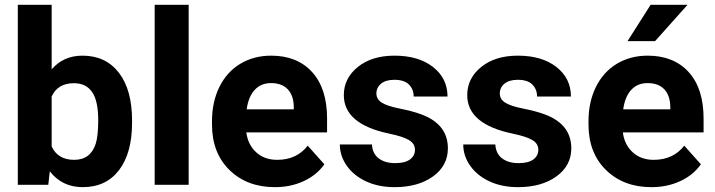

<svg xmlns="http://www.w3.org/2000/svg" viewBox="-20 -770 2978 800"><path d="M530.3 -259.3Q530.3 -132.3 476.1 -61.3Q421.9 9.8 324.7 9.8Q238.8 9.8 187.5 -56.2L181.2 0H54.2V-750H195.3V-481Q244.1 -538.1 323.7 -538.1Q420.4 -538.1 475.3 -467Q530.3 -396 530.3 -267.1ZM389.2 -269.5Q389.2 -349.6 363.8 -386.5Q338.4 -423.3 288.1 -423.3Q220.7 -423.3 195.3 -368.2V-159.7Q221.2 -104 289.1 -104Q357.4 -104 378.9 -171.4Q389.2 -203.6 389.2 -269.5Z M766.1 0H624.5V-750H766.1Z M1125.5 9.8Q1009.3 9.8 936.3 -61.5Q863.3 -132.8 863.3 -251.5V-265.1Q863.3 -344.7 894 -407.5Q924.8 -470.2 981.2 -504.2Q1037.6 -538.1 1109.9 -538.1Q1218.3 -538.1 1280.5 -469.7Q1342.8 -401.4 1342.8 -275.9V-218.3H1006.3Q1013.2 -166.5 1047.6 -135.3Q1082 -104 1134.8 -104Q1216.3 -104 1262.2 -163.1L1331.5 -85.4Q1299.8 -40.5 1245.6 -15.4Q1191.4 9.8 1125.5 9.8ZM1109.4 -423.8Q1067.4 -423.8 1041.3 -395.5Q1015.1 -367.2 1007.8 -314.5H1204.1V-325.7Q1203.1 -372.6 1178.7 -398.2Q1154.3 -423.8 1109.4 -423.8Z M1709 -146Q1709 -171.9 1683.3 -186.8Q1657.7 -201.7 1601.1 -213.4Q1412.6 -252.9 1412.6 -373.5Q1412.6 -443.8 1470.9 -491Q1529.3 -538.1 1623.5 -538.1Q1724.1 -538.1 1784.4 -490.7Q1844.7 -443.4 1844.7 -367.7H1703.6Q1703.6 -397.9 1684.1 -417.7Q1664.6 -437.5 1623 -437.5Q1587.4 -437.5 1567.9 -421.4Q1548.3 -405.3 1548.3 -380.4Q1548.3 -356.9 1570.6 -342.5Q1592.8 -328.1 1645.5 -317.6Q1698.2 -307.1 1734.4 -293.9Q1846.2 -252.9 1846.2 -151.9Q1846.2 -79.6 1784.2 -34.9Q1722.2 9.8 1624 9.8Q1557.6 9.8 1506.1 -13.9Q1454.6 -37.6 1425.3 -78.9Q1396 -120.1 1396 -168H1529.8Q1531.7 -130.4 1557.6 -110.4Q1583.5 -90.3 1627 -90.3Q1667.5 -90.3 1688.2 -105.7Q1709 -121.1 1709 -146Z M2223.1 -146Q2223.1 -171.9 2197.5 -186.8Q2171.9 -201.7 2115.2 -213.4Q1926.8 -252.9 1926.8 -373.5Q1926.8 -443.8 1985.1 -491Q2043.5 -538.1 2137.7 -538.1Q2238.3 -538.1 2298.6 -490.7Q2358.9 -443.4 2358.9 -367.7H2217.8Q2217.8 -397.9 2198.2 -417.7Q2178.7 -437.5 2137.2 -437.5Q2101.6 -437.5 2082 -421.4Q2062.5 -405.3 2062.5 -380.4Q2062.5 -356.9 2084.7 -342.5Q2106.9 -328.1 2159.7 -317.6Q2212.4 -307.1 2248.5 -293.9Q2360.4 -252.9 2360.4 -151.9Q2360.4 -79.6 2298.3 -34.9Q2236.3 9.8 2138.2 9.8Q2071.8 9.8 2020.3 -13.9Q1968.8 -37.6 1939.5 -78.9Q1910.2 -120.1 1910.2 -168H2043.9Q2045.9 -130.4 2071.8 -110.4Q2097.7 -90.3 2141.1 -90.3Q2181.6 -90.3 2202.4 -105.7Q2223.1 -121.1 2223.1 -146Z M2694.3 9.8Q2578.1 9.8 2505.1 -61.5Q2432.1 -132.8 2432.1 -251.5V-265.1Q2432.1 -344.7 2462.9 -407.5Q2493.7 -470.2 2550 -504.2Q2606.4 -538.1 2678.7 -538.1Q2787.1 -538.1 2849.4 -469.7Q2911.6 -401.4 2911.6 -275.9V-218.3H2575.2Q2582 -166.5 2616.5 -135.3Q2650.9 -104 2703.6 -104Q2785.2 -104 2831.1 -163.1L2900.4 -85.4Q2868.7 -40.5 2814.5 -15.4Q2760.3 9.8 2694.3 9.8ZM2678.2 -423.8Q2636.2 -423.8 2610.1 -395.5Q2584 -367.2 2576.7 -314.5H2772.9V-325.7Q2772 -372.6 2747.6 -398.2Q2723.1 -423.8 2678.2 -423.8ZM2690.9 -750H2844.7L2709.5 -598.6H2594.7Z"/></svg>

Font: TypoPRO Roboto
Style: Bold
Weight: 700
Designer: Google
Version: Version 2.136; 2016